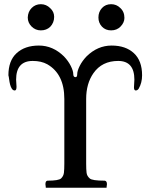

<svg xmlns="http://www.w3.org/2000/svg" viewBox="-20 -882 707 902"><path d="M442.4 -799.8Q442.4 -826.2 459 -844.2Q475.6 -862.3 502 -862.3Q527.3 -862.3 544.9 -844.7Q564.5 -827.1 564.5 -797.9Q564.5 -776.4 546.9 -757.8Q529.3 -739.3 502 -739.3Q475.6 -739.3 459 -756.8Q442.4 -774.4 442.4 -799.8ZM171.9 -739.3Q146.5 -739.3 128.4 -757.3Q110.4 -775.4 110.4 -799.8Q111.3 -827.1 128.9 -844.7Q146.5 -862.3 171.9 -862.3Q197.3 -862.3 215.8 -843.8Q234.4 -827.1 234.4 -802.7Q234.4 -775.4 215.8 -755.9Q198.2 -739.3 171.9 -739.3ZM55.7 -507.8 57.6 -474.6Q57.6 -457 49.3 -457Q41 -457 35.6 -465.3Q30.3 -473.6 27.3 -485.4Q24.4 -497.1 22.9 -509.3Q21.5 -521.5 19.5 -528.3Q19.5 -596.7 57.6 -631.8Q96.7 -668 162.6 -668Q228.5 -668 280.3 -617.2Q300.8 -595.7 312.5 -572.3Q324.2 -548.8 324.2 -534.2Q324.2 -519.5 335 -519.5Q342.8 -519.5 342.8 -534.2Q342.8 -548.8 354.5 -572.3Q366.2 -595.7 386.7 -617.2Q438.5 -668 504.4 -668Q570.3 -668 608.9 -632.3Q647.5 -596.7 647.5 -528.3Q647.5 -493.2 631.8 -465.8Q626 -457 617.7 -457Q609.4 -457 609.4 -471.7L611.3 -507.8Q611.3 -595.7 535.2 -595.7Q459 -595.7 418.9 -538.1Q384.8 -489.3 384.8 -417V-113.3Q384.8 -85.9 386.7 -70.3Q388.7 -54.7 401.4 -43.9Q412.1 -33.2 471.7 -33.2Q482.4 -32.2 482.4 -16.6L480.5 -1Q480.5 0 481.4 0H194.3Q195.3 0 195.3 -1L193.4 -16.6Q193.4 -32.2 203.1 -33.2Q255.9 -33.2 267.1 -43.9Q278.3 -54.7 280.3 -70.3Q282.2 -85.9 282.2 -113.3V-417Q282.2 -534.2 202.1 -580.1Q173.8 -595.7 133.8 -595.7Q55.7 -595.7 55.7 -507.8Z"/></svg>

Font: Menaion Unicode
Style: Regular
Weight: 400
Designer: Aleksandr Andreev
Foundry: Ponomar Technologies, Inc.
Version: 2.0